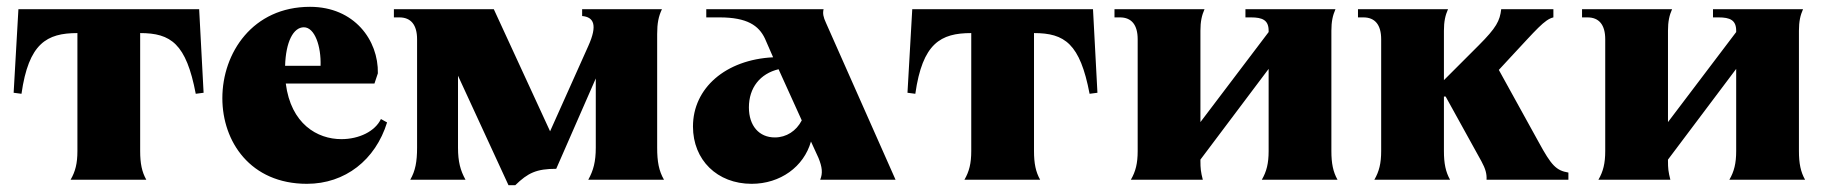

<svg xmlns="http://www.w3.org/2000/svg" viewBox="-20 -527 5353 563"><path d="M187 0H409C396 -23 391 -48 391 -84V-430C481 -430 526 -399 554 -252L577 -255L564 -500H34L20 -255L43 -252C64 -400 117 -430 207 -430V-84C207 -48 201 -24 187 0Z M880 12C992 12 1081 -58 1115 -168L1097 -178C1080 -142 1033 -119 981 -119C910 -119 833 -164 818 -282H1078L1088 -312C1090 -409 1019 -507 889 -507C721 -507 632 -372 632 -239C632 -112 714 12 880 12ZM816 -334C818 -404 840 -447 871 -447C903 -447 922 -391 920 -334Z M1491 16C1528 -20 1553 -32 1611 -32L1727 -297V-94C1727 -53 1720 -27 1705 0H1927C1912 -26 1907 -53 1907 -94V-427C1907 -459 1911 -479 1921 -500H1687V-480C1721 -477 1733 -454 1705 -392L1593 -142L1428 -500H1135V-476H1151C1185 -476 1203 -454 1203 -412V-94C1203 -53 1198 -26 1183 0H1345C1330 -27 1323 -53 1323 -94V-305L1471 16Z M2385 0H2606L2402 -460C2394 -477 2392 -488 2395 -500H2051V-476H2090C2171 -476 2205 -452 2223 -414L2247 -359C2108 -352 2012 -269 2012 -156C2012 -58 2083 12 2184 12C2268 12 2337 -38 2358 -112L2380 -64C2391 -37 2393 -19 2385 0ZM2176 -212C2176 -270 2209 -311 2263 -324L2331 -174C2315 -143 2286 -124 2252 -124C2206 -124 2176 -158 2176 -212Z M2808 0H3030C3017 -23 3012 -48 3012 -84V-430C3102 -430 3147 -399 3175 -252L3198 -255L3185 -500H2655L2641 -255L2664 -252C2685 -400 2738 -430 2828 -430V-84C2828 -48 2822 -24 2808 0Z M3296 0H3507C3501 -23 3500 -34 3500 -55V-59L3700 -325V-84C3700 -48 3694 -24 3680 0H3902C3889 -23 3884 -48 3884 -84V-437C3884 -464 3888 -482 3896 -500H3632V-476H3648C3682 -476 3700 -468 3700 -437V-433L3500 -169V-437C3500 -464 3504 -482 3512 -500H3248V-476H3264C3298 -476 3316 -454 3316 -412V-84C3316 -48 3310 -24 3296 0Z M4010 0H4232C4219 -23 4214 -48 4214 -84V-244H4219L4324 -54C4336 -32 4340 -17 4339 0H4579V-21C4543 -27 4529 -42 4492 -110L4375 -322L4412 -362C4484 -439 4509 -470 4535 -476V-500H4382C4378 -466 4368 -446 4316 -394L4214 -292V-437C4214 -464 4218 -482 4226 -500H3962V-476H3978C4012 -476 4030 -454 4030 -412V-84C4030 -48 4024 -24 4010 0Z M4667 0H4878C4872 -23 4871 -34 4871 -55V-59L5071 -325V-84C5071 -48 5065 -24 5051 0H5273C5260 -23 5255 -48 5255 -84V-437C5255 -464 5259 -482 5267 -500H5003V-476H5019C5053 -476 5071 -468 5071 -437V-433L4871 -169V-437C4871 -464 4875 -482 4883 -500H4619V-476H4635C4669 -476 4687 -454 4687 -412V-84C4687 -48 4681 -24 4667 0Z"/></svg>

Font: Sinistre Bold
Style: Regular
Weight: 900
Designer: Jules Durand
Foundry: Collletttivo
Version: Version 69.420;Glyphs 3.2 (3217)